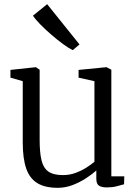

<svg xmlns="http://www.w3.org/2000/svg" viewBox="-20 -889 662 920"><path d="M491.5 9Q467.5 9 454.5 0.8Q441.5 -7.5 441.5 -33V-72Q421.5 -54 392 -34.8Q362.5 -15.5 327.8 -2.2Q293 11 257 11Q195.5 11 158.8 -11.5Q122 -34 105.5 -82Q89 -130 89 -206V-500L30 -517V-554L151 -567H152L170 -555V-218Q170 -158.5 178.8 -121.5Q187.5 -84.5 211.5 -67.2Q235.5 -50 282 -50Q313.5 -50 342 -60.5Q370.5 -71 393.8 -85.8Q417 -100.5 432.5 -114V-500L356.5 -517V-554L489.5 -567H490.5L513.5 -555V-44H575.5L574.5 -6Q558 -1.5 538 3.8Q518 9 491.5 9ZM328 -649Q310 -657.5 282.2 -677.8Q254.5 -698 224.8 -723.8Q195 -749.5 171.5 -773.8Q148 -798 138 -814L206 -869L361 -676L329 -649Z"/></svg>

Font: Merriweather 7pt Light
Style: Regular
Weight: 300
Designer: Eben Sorkin
Foundry: Eben Sorkin
Version: Version 2.200;gftools[0.9.31]